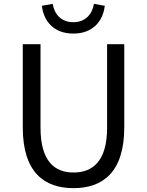

<svg xmlns="http://www.w3.org/2000/svg" viewBox="-20 -962 761 995"><path d="M361 13C510 13 624 -67 624 -302V-733H535V-300C535 -124 458 -68 361 -68C265 -68 190 -124 190 -300V-733H98V-302C98 -67 211 13 361 13ZM360 -788C463 -788 514 -854 523 -932L467 -942C458 -889 423 -847 360 -847C296 -847 262 -889 253 -942L197 -932C206 -854 257 -788 360 -788Z"/></svg>

Font: Noto Sans KR
Style: Regular
Weight: 400
Designer: Ryoko NISHIZUKA 西塚涼子 (kana, bopomofo & ideographs); Paul D. Hunt (Latin, Greek & Cyrillic); Sandoll Communications 산돌커뮤니
Foundry: Adobe
Version: Version 2.004;hotconv 1.0.118;makeotfexe 2.5.65603